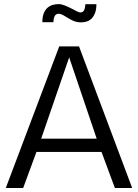

<svg xmlns="http://www.w3.org/2000/svg" viewBox="-20 -934 686 954"><path d="M323.7 -648.9 184.6 -245.1H460.4ZM274.4 -703.6H372.6L636.7 0H550.8L484.4 -179.2H161.1L95.2 0H8.8ZM190.4 -823.7Q190.4 -850.1 197.3 -867.4Q204.1 -884.8 215.6 -895Q227.1 -905.3 241.5 -909.4Q255.9 -913.6 271 -913.6Q285.2 -913.6 301.5 -907Q317.9 -900.4 332.8 -892.8Q347.7 -885.3 360.1 -878.7Q372.6 -872.1 378.4 -872.1Q392.6 -872.1 397.9 -883.3Q403.3 -894.5 404.3 -913.1H459Q459 -887.2 452.4 -869.9Q445.8 -852.5 435.3 -842Q424.8 -831.5 410.9 -827.1Q397 -822.8 381.8 -822.8Q366.2 -822.8 351.8 -827.6Q337.4 -832.5 321.8 -842.3Q303.2 -853.5 292.2 -859.6Q281.2 -865.7 272 -865.7Q257.8 -865.7 251.7 -854Q245.6 -842.3 245.6 -823.7Z"/></svg>

Font: Metrophobic
Style: Regular
Weight: 400
Designer: vernon adams
Foundry: vernon adams
Version: Version 1.000